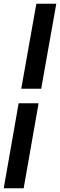

<svg xmlns="http://www.w3.org/2000/svg" viewBox="-39 -758 322 1030"><path d="M-19 252 61 -204H168L88 252ZM75 -282 156 -738H263L182 -282Z"/></svg>

Font: Celebes
Style: Bold Italic
Weight: 700
Italic angle: -10°
Designer: Anugrah Pasau
Foundry: Lafontype
Version: Version 1.000; ttfautohint (v1.8.4)